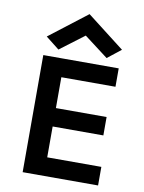

<svg xmlns="http://www.w3.org/2000/svg" viewBox="-98 -980 784 1048"><g transform="rotate(10 294.0 -456.5)"><path d="M520 0H102V-649H520V-547H220V-376H501V-274H220V-103H520ZM103 -752 312 -913 520 -752 445 -693 312 -794 178 -693Z"/></g></svg>

Font: Karla Neue
Style: Bold
Weight: 700
Designer: Jonathan Pinhorn
Foundry: PYRS Fontlab Ltd. / Made with FontLab
Version: Version 1.000;PS 001.001;hotconv 1.0.56